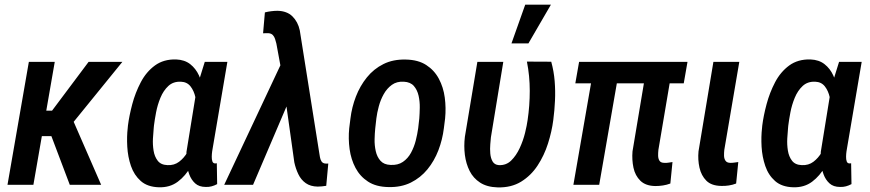

<svg xmlns="http://www.w3.org/2000/svg" viewBox="-20 -794 3740 825"><path d="M215.3 -528.3 123.5 0H12.2L104 -528.3ZM505.9 -528.3 246.6 -209H134.3L137.7 -318.4H203.6L360.8 -528.3ZM279.8 0 191.4 -233.9 284.7 -297.9 414.6 0Z M528.8 -244.1 529.8 -254.9Q535.2 -296.9 548.3 -346.4Q561.5 -396 585 -440.7Q608.4 -485.4 645.8 -512.7Q683.1 -540 736.8 -538.6Q773.4 -537.1 797.4 -518.3Q821.3 -499.5 835 -469.7Q848.6 -439.9 854.2 -405Q859.9 -370.1 860.4 -335.9Q860.8 -301.8 858.9 -274.9L855.5 -247.1Q849.1 -209.5 835.9 -164.6Q822.8 -119.6 800.3 -79.1Q777.8 -38.6 743.9 -13.2Q710 12.2 662.6 10.7Q613.8 9.3 585 -16.1Q556.2 -41.5 542.7 -80.8Q529.3 -120.1 526.9 -163.6Q524.4 -207 528.8 -244.1ZM641.6 -254.9 640.6 -244.6Q638.7 -225.6 637.2 -199Q635.7 -172.4 639.9 -146.7Q644 -121.1 657.7 -103.3Q671.4 -85.4 699.7 -84.5Q728.5 -83 749.5 -98.9Q770.5 -114.7 785.2 -139.6Q799.8 -164.6 808.6 -192.1Q817.4 -219.7 822.3 -242.7L825.7 -275.4Q827.1 -293.5 826.4 -321Q825.7 -348.6 819.6 -376.2Q813.5 -403.8 798.6 -422.9Q783.7 -441.9 757.3 -442.9Q724.6 -444.3 703.4 -424.6Q682.1 -404.8 669.4 -374Q656.7 -343.3 650.6 -310.8Q644.5 -278.3 641.6 -254.9ZM859.9 -528.3H957L894 -157.7Q893.1 -153.3 891.6 -143.1Q890.1 -132.8 889.9 -120.8Q889.6 -108.9 892.6 -100.6Q895.5 -92.3 903.8 -91.8Q906.2 -91.3 908 -91.8Q909.7 -92.3 911.6 -92.8L913.1 -2.9Q901.4 3.4 889.4 6.6Q877.4 9.8 864.3 9.3Q835.4 9.3 818.6 -6.1Q801.8 -21.5 793.2 -44.7Q784.7 -67.9 782.2 -93.5Q779.8 -119.1 781.2 -141.1L826.7 -421.4Z M1220.2 -357.9 1067.4 0H943.4L1197.3 -540L1274.9 -536.6ZM1172.9 -747.6Q1192.9 -747.1 1208.7 -741.2Q1224.6 -735.4 1236.3 -723.9Q1248 -712.4 1256.1 -697.3Q1264.2 -682.1 1268.1 -663.6L1351.6 -138.2Q1353 -129.4 1354.7 -119.1Q1356.4 -108.9 1361.3 -100.8Q1366.2 -92.8 1377 -91.3Q1380.4 -90.8 1384 -91.1Q1387.7 -91.3 1390.6 -91.3L1381.8 4.4Q1372.6 5.9 1363.3 6.8Q1354 7.8 1345.2 7.8Q1314 7.3 1293.7 -7.1Q1273.4 -21.5 1262 -45.4Q1250.5 -69.3 1244.6 -96.7L1190.9 -480L1167.5 -606.9Q1165 -616.7 1161.9 -626.7Q1158.7 -636.7 1152.1 -643.6Q1145.5 -650.4 1133.3 -651.4Q1127.9 -651.9 1121.8 -651.4Q1115.7 -650.9 1110.4 -650.9L1118.2 -740.7Q1131.3 -744.1 1145.3 -745.8Q1159.2 -747.6 1172.9 -747.6Z M1480.5 -242.7 1485.8 -284.7Q1491.7 -333.5 1509.3 -379.2Q1526.9 -424.8 1556.4 -461.4Q1585.9 -498 1627.7 -518.8Q1669.4 -539.6 1724.1 -538.1Q1776.9 -537.1 1811.5 -514.6Q1846.2 -492.2 1865.7 -455.6Q1885.3 -418.9 1891.1 -374.8Q1897 -330.6 1892.6 -285.2L1887.2 -242.7Q1881.3 -194.3 1863.8 -148.4Q1846.2 -102.5 1816.7 -66.4Q1787.1 -30.3 1745.4 -9.5Q1703.6 11.2 1648.9 9.8Q1595.7 8.8 1561.3 -13.7Q1526.9 -36.1 1507.6 -72.5Q1488.3 -108.9 1482.2 -153.3Q1476.1 -197.8 1480.5 -242.7ZM1597.2 -285.2 1592.3 -241.7Q1590.3 -222.2 1589.6 -196Q1588.9 -169.9 1594.5 -144.8Q1600.1 -119.6 1615 -103Q1629.9 -86.4 1657.7 -85.4Q1689.5 -83.5 1711.2 -98.4Q1732.9 -113.3 1746.1 -137.7Q1759.3 -162.1 1766.4 -189.9Q1773.4 -217.8 1776.9 -243.2L1781.7 -285.6Q1783.2 -305.2 1783.7 -331.5Q1784.2 -357.9 1778.6 -382.8Q1772.9 -407.7 1758.3 -424.6Q1743.7 -441.4 1715.3 -442.9Q1685.1 -444.8 1663.8 -429.4Q1642.6 -414.1 1628.9 -389.6Q1615.2 -365.2 1607.7 -337.2Q1600.1 -309.1 1597.2 -285.2Z M2031.2 -528.3H2142.6L2089.4 -204.1Q2088.4 -193.4 2086.7 -174.1Q2085 -154.8 2086.7 -134.5Q2088.4 -114.3 2096.7 -100.1Q2105 -85.9 2123.5 -84.5Q2154.8 -83 2176.5 -104.2Q2198.2 -125.5 2213.1 -157.7Q2228 -189.9 2236.1 -222.9Q2244.1 -255.9 2247.1 -278.3Q2256.3 -339.8 2256.3 -403.8Q2256.3 -467.8 2244.1 -529.3L2348.6 -528.8Q2359.9 -487.8 2363.3 -445.8Q2366.7 -403.8 2364.7 -361.6Q2362.8 -319.3 2357.4 -278.3Q2351.1 -229 2334.7 -177.5Q2318.4 -126 2290 -82.8Q2261.7 -39.6 2219.2 -13.4Q2176.8 12.7 2118.2 11.2Q2072.3 9.8 2043 -9.3Q2013.7 -28.3 1998 -59.3Q1982.4 -90.3 1977.5 -128.4Q1972.7 -166.5 1977.5 -206.1ZM2177.7 -607.4 2236.8 -773.9H2347.2L2250.5 -607.4Z M2934.1 -528.3 2918 -436H2452.1L2468.3 -528.3ZM2646.5 -528.3 2554.7 0H2443.8L2535.6 -528.3ZM2762.2 -528.3H2873L2809.1 -150.4Q2807.6 -137.7 2807.9 -125Q2808.1 -112.3 2813.7 -103.3Q2819.3 -94.2 2835.4 -94.2Q2844.7 -93.8 2853 -95.2Q2861.3 -96.7 2869.6 -97.7L2860.4 -5.4Q2844.7 0.5 2828.6 2.9Q2812.5 5.4 2796.4 5.4Q2754.4 4.9 2731.7 -17.3Q2709 -39.6 2701.9 -73.5Q2694.8 -107.4 2697.8 -143.6Z M3045.4 -528.3H3156.7L3092.3 -150.4Q3090.8 -137.7 3091.1 -125Q3091.3 -112.3 3097.4 -103.3Q3103.5 -94.2 3119.1 -94.2Q3127.9 -94.2 3136.2 -95.5Q3144.5 -96.7 3152.3 -97.7L3143.1 -5.4Q3127.9 0.5 3111.8 2.9Q3095.7 5.4 3079.6 4.9Q3037.1 4.4 3015.1 -17.6Q2993.2 -39.6 2985.6 -73.5Q2978 -107.4 2981.4 -143.6Z M3254.4 -244.1 3255.4 -254.9Q3260.7 -296.9 3273.9 -346.4Q3287.1 -396 3310.5 -440.7Q3334 -485.4 3371.3 -512.7Q3408.7 -540 3462.4 -538.6Q3499 -537.1 3522.9 -518.3Q3546.9 -499.5 3560.5 -469.7Q3574.2 -439.9 3579.8 -405Q3585.4 -370.1 3585.9 -335.9Q3586.4 -301.8 3584.5 -274.9L3581.1 -247.1Q3574.7 -209.5 3561.5 -164.6Q3548.3 -119.6 3525.9 -79.1Q3503.4 -38.6 3469.5 -13.2Q3435.5 12.2 3388.2 10.7Q3339.4 9.3 3310.5 -16.1Q3281.7 -41.5 3268.3 -80.8Q3254.9 -120.1 3252.4 -163.6Q3250 -207 3254.4 -244.1ZM3367.2 -254.9 3366.2 -244.6Q3364.3 -225.6 3362.8 -199Q3361.3 -172.4 3365.5 -146.7Q3369.6 -121.1 3383.3 -103.3Q3397 -85.4 3425.3 -84.5Q3454.1 -83 3475.1 -98.9Q3496.1 -114.7 3510.7 -139.6Q3525.4 -164.6 3534.2 -192.1Q3543 -219.7 3547.9 -242.7L3551.3 -275.4Q3552.7 -293.5 3552 -321Q3551.3 -348.6 3545.2 -376.2Q3539.1 -403.8 3524.2 -422.9Q3509.3 -441.9 3482.9 -442.9Q3450.2 -444.3 3429 -424.6Q3407.7 -404.8 3395 -374Q3382.3 -343.3 3376.2 -310.8Q3370.1 -278.3 3367.2 -254.9ZM3585.4 -528.3H3682.6L3619.6 -157.7Q3618.7 -153.3 3617.2 -143.1Q3615.7 -132.8 3615.5 -120.8Q3615.2 -108.9 3618.2 -100.6Q3621.1 -92.3 3629.4 -91.8Q3631.8 -91.3 3633.5 -91.8Q3635.3 -92.3 3637.2 -92.8L3638.7 -2.9Q3627 3.4 3615 6.6Q3603 9.8 3589.8 9.3Q3561 9.3 3544.2 -6.1Q3527.3 -21.5 3518.8 -44.7Q3510.3 -67.9 3507.8 -93.5Q3505.4 -119.1 3506.8 -141.1L3552.2 -421.4Z"/></svg>

Font: Roboto Condensed Medium
Style: Italic
Weight: 500
Italic angle: -12°
Designer: Christian Robertson
Foundry: Google
Version: Version 3.0; 2020